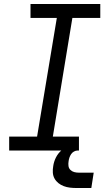

<svg xmlns="http://www.w3.org/2000/svg" viewBox="-20 -755 540 963"><path d="M26 0V-70H166L265 -665H133V-735H483V-665H343L245 -70H376V0ZM363 188Q346 188 330 186Q314 184 299.5 178.5Q285 173 273 163.5Q261 154 253.5 140.5Q246 127 245 110.5Q244 94 247 78Q250 56 260.5 35Q271 14 289 -1.5Q307 -17 329.5 -23.5Q352 -30 374 -30L369 0Q360 0 351 5Q342 10 336.5 18.5Q331 27 328 36Q325 45 324 54Q322 66 323.5 77.5Q325 89 333 97Q341 105 352 108Q363 111 375 111H450L438 188Z"/></svg>

Font: Iosevka Curly Slab Oblique
Style: Regular
Weight: 400
Italic angle: -9°
Monospace: yes
Designer: Belleve Invis
Foundry: Belleve Invis
Version: Version 11.1.0; ttfautohint (v1.8.3)